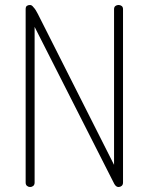

<svg xmlns="http://www.w3.org/2000/svg" viewBox="-20 -751 597 771"><path d="M438 -89V-714Q438 -723 443.5 -727Q449 -731 456 -731Q463 -731 468.5 -727Q474 -723 474 -714V-18Q474 -9 468.5 -4.5Q463 0 456 0Q446 0 439 -12.5Q432 -25 427 -36L119 -643V-18Q119 -9 113.5 -4.5Q108 0 101 0Q94 0 88.5 -4.5Q83 -9 83 -18V-714Q83 -724 88 -727.5Q93 -731 101 -731Q106 -731 110.5 -726.5Q115 -722 119.5 -716Q124 -710 127 -704Q130 -698 132 -695Z"/></svg>

Font: AkaAcidDosis
Style: ExtraLight
Weight: 250
Designer: Edgar Tolentino, Pablo Impallari, Igino Marini, Aka-Acid
Foundry: Edgar Tolentino, Pablo Impallari, Igino Marini, Aka-Acid
Version: Version 1.007